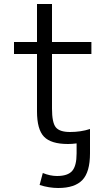

<svg xmlns="http://www.w3.org/2000/svg" viewBox="-20 -710 552 960"><path d="M430 -33V-8V57Q430 150 392 190Q354 230 271 230Q226 230 178 215L194 155Q231 170 265 170Q319 170 341 144.5Q363 119 363 57V7Q340 10 320 10Q235 10 200 -26.5Q165 -63 165 -153V-440H50V-500H165V-690H240V-500H437V-440H240V-167Q240 -97 259 -73.5Q278 -50 330 -50Q384 -50 430 -65Z"/></svg>

Font: M PLUS 1p
Style: Regular
Weight: 400
Version: Version 1.062